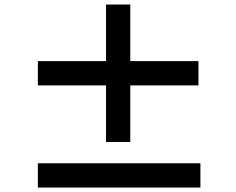

<svg xmlns="http://www.w3.org/2000/svg" viewBox="-20 -833 1040 845"><path d="M553.4 -208.2H446.6V-457.2H146.6V-564H446.6V-813H553.4V-564H853.4V-457.2H553.4ZM146.6 -7.6V-114.4H862V-7.6Z"/></svg>

Font: 寒蝉端黑体 Light
Style: Regular
Weight: 300
Designer: ChillDuanSans {Warren2060}; 
Source Han Sans {Ryoko NISHIZUKA 西塚涼子 (kana, bopomofo & ideographs); Paul D. Hunt (Latin, G
Foundry: ChillType&Adobe
Version: Version 1.300;Glyphs 3.3 (3306)